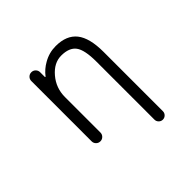

<svg xmlns="http://www.w3.org/2000/svg" viewBox="-222 -1006 1443 1443"><g transform="rotate(-45 500.0 -284.5)"><path d="M235.4 -708Q235.4 -727.5 249 -741.2Q262.7 -754.9 282.2 -754.9Q301.8 -754.9 315.4 -741.2Q329.1 -727.5 329.1 -708V-658.2Q329.1 -656.2 331.1 -655.3Q333 -654.3 335 -656.2Q369.1 -701.2 419.9 -729.5Q480.5 -764.6 550.8 -764.6Q665 -764.6 719.7 -695.8Q774.4 -627 774.4 -478.5V151.4Q774.4 169.9 761.2 183.1Q748 196.3 729.5 196.3Q710.9 196.3 697.8 183.1Q684.6 169.9 684.6 151.4V-464.8Q684.6 -589.8 649.4 -637.2Q614.3 -684.6 529.3 -684.6Q452.1 -684.6 390.6 -612.3Q329.1 -540 329.1 -444.3V-67.4Q329.1 -47.9 315.4 -34.2Q301.8 -20.5 282.2 -20.5Q262.7 -20.5 249 -34.2Q235.4 -47.9 235.4 -67.4Z"/></g></svg>

Font: Rounded-X Mgen+ 1m regular
Style: Regular
Weight: 400
Designer: [Source Han Sans]
Ryoko NISHIZUKA  (kana & ideographs); Paul D. Hunt (Latin, Greek & Cyrillic); Wenlong ZHANG  (bopomofo
Version: Version 1.059.20150602